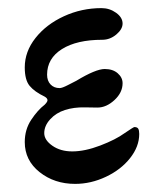

<svg xmlns="http://www.w3.org/2000/svg" viewBox="-20 -439 385 473"><path d="M41 -89Q41 -120 57 -144Q73 -168 90 -181Q97 -188 97 -192Q97 -197 90 -201Q65 -213 53 -227.5Q41 -242 41 -273Q41 -312 67.5 -345.5Q94 -379 137.5 -399Q181 -419 230 -419Q250 -419 266 -407.5Q282 -396 282 -381Q282 -367 266.5 -354Q251 -341 232 -341Q169 -341 132.5 -318Q96 -295 96 -255Q96 -240 104.5 -231Q113 -222 127 -222Q133 -222 147.5 -229.5Q162 -237 168 -240Q216 -269 238 -269Q258 -269 270 -258.5Q282 -248 282 -234Q282 -211 262 -192.5Q242 -174 220 -174Q215 -174 188.5 -174.5Q162 -175 140 -168Q118 -161 103.5 -145Q89 -129 89 -111Q89 -94 109 -80Q129 -66 158 -66Q189 -66 227 -80.5Q265 -95 287 -111Q309 -126 311 -126Q318 -126 320.5 -122Q323 -118 323 -109Q323 -78 300.5 -49.5Q278 -21 241 -3.5Q204 14 165 14Q114 14 77.5 -15Q41 -44 41 -89Z"/></svg>

Font: EB Garamond Medium
Style: Regular
Weight: 500
Designer: Georg Duffner and Octavio Pardo
Foundry: Georg Duffner
Version: Version 1.000